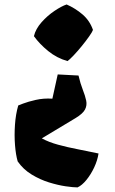

<svg xmlns="http://www.w3.org/2000/svg" viewBox="-20 -608 506 843"><path d="M276.4 -339.8Q229.5 -353 191.7 -383.8Q153.8 -414.6 128.9 -449.2Q136.7 -481.4 162.6 -510.5Q188.5 -539.6 219.5 -560.3Q250.5 -581.1 272.5 -588.4Q310.5 -571.8 342.3 -544.7Q374 -517.6 388.2 -476.6Q385.3 -467.8 371.3 -448Q357.4 -428.2 338.9 -405.5Q320.3 -382.8 303 -364.5Q285.6 -346.2 276.4 -339.8ZM320.3 214.8Q302.2 214.8 268.6 210Q234.9 205.1 195.3 192.9Q155.8 180.7 118.9 158.2Q82 135.7 57.6 100.6Q49.3 71.8 45.9 29.1Q42.5 -13.7 45.7 -59.8Q48.8 -106 60.1 -145Q60.1 -145 81.5 -153.3Q103 -161.6 137.2 -169.4Q171.4 -177.2 210 -174.8L233.4 -281.2L324.7 -276.4Q333 -240.7 343.5 -214.1Q354 -187.5 358.4 -166.5Q362.8 -145.5 353.3 -127.2Q343.8 -108.9 311.5 -89.4L163.6 -0.5Q193.8 16.1 234.9 27.3Q275.9 38.6 322 47.4Q368.2 56.2 412.6 65.9Q408.2 95.7 393.6 127Q378.9 158.2 359.4 182.1Q339.8 206.1 320.3 214.8Z"/></svg>

Font: Fruktur
Style: Regular
Weight: 400
Designer: Viktoriya Grabowska, Eben Sorkin
Foundry: Viktoriya Grabowska
Version: Version 1.008; ttfautohint (v1.8.4.7-5d5b)